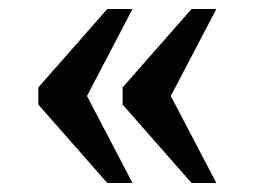

<svg xmlns="http://www.w3.org/2000/svg" viewBox="-20 -483 565 426"><path d="M405 -77H460L359 -270L460 -463H405L252 -289V-251ZM218 -77H274L173 -270L274 -463H218L65 -289V-251Z"/></svg>

Font: Noto Serif Devanagari Medium
Style: Regular
Weight: 500
Designer: Universal Thirst, Indian Type Foundry and the Monotype Design Team
Foundry: Monotype Imaging Inc.
Version: Version 2.004